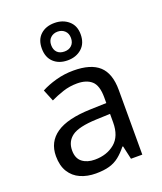

<svg xmlns="http://www.w3.org/2000/svg" viewBox="-150 -914 861 1020"><g transform="rotate(-20 280.5 -403.5)"><path d="M288 -545Q386 -545 433 -502Q480 -459 480 -365V0H416L399 -76H395Q372 -47 347.5 -27.5Q323 -8 291.5 1Q260 10 215 10Q167 10 128.5 -7Q90 -24 68 -59.5Q46 -95 46 -149Q46 -229 109 -272.5Q172 -316 303 -320L394 -323V-355Q394 -422 365 -448Q336 -474 283 -474Q241 -474 203 -461.5Q165 -449 132 -433L105 -499Q140 -518 188 -531.5Q236 -545 288 -545ZM314 -259Q214 -255 175.5 -227Q137 -199 137 -148Q137 -103 164.5 -82Q192 -61 235 -61Q303 -61 348 -98.5Q393 -136 393 -214V-262ZM280 -606Q231 -606 201 -634Q171 -662 171 -712Q171 -762 201 -789.5Q231 -817 280 -817Q327 -817 359 -789.5Q391 -762 391 -713Q391 -662 359.5 -634Q328 -606 280 -606ZM280 -656Q305 -656 320.5 -671Q336 -686 336 -712Q336 -738 320 -753Q304 -768 280 -768Q256 -768 240 -753Q224 -738 224 -712Q224 -686 238.5 -671Q253 -656 280 -656Z"/></g></svg>

Font: Noto Sans Gurmukhi
Style: Regular
Weight: 400
Designer: Jelle Bosma - Monotype Design Team
Foundry: Monotype Imaging Inc.
Version: Version 2.003